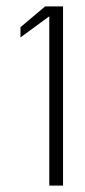

<svg xmlns="http://www.w3.org/2000/svg" viewBox="-20 -595 267 600"><path d="M44 -478 134 -544V-15H177V-575H121L44 -510Z"/></svg>

Font: Charger Sport
Style: HL
Weight: 100
Designer: Jasper
Foundry: Cannot Into Space Fonts
Version: Version 1.1